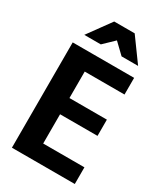

<svg xmlns="http://www.w3.org/2000/svg" viewBox="-230 -1043 979 1137"><g transform="rotate(30 259.5 -475.0)"><path d="M50 0V-720H198V0ZM122 0V-114H480V0ZM122 -314V-425H454V-314ZM122 -606V-720H470V-606ZM87 -793 201 -950H341L455 -793H342L215 -915H327L200 -793Z"/></g></svg>

Font: Instrument Sans SemiCondensed
Style: Bold
Weight: 700
Width: 4
Designer: Rodrigo Fuenzalida
Foundry: fragTYPE
Version: Version 1.000;gftools[0.9.28]